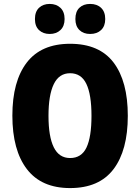

<svg xmlns="http://www.w3.org/2000/svg" viewBox="-20 -948 714 978"><path d="M631 -358Q631 -182 558 -86Q485 10 337 10Q191 10 117 -86.5Q43 -183 43 -359Q43 -534 116.5 -629.5Q190 -725 337 -725Q486 -725 558.5 -629.5Q631 -534 631 -358ZM227 -358Q227 -252 254 -197.5Q281 -143 337 -143Q395 -143 420.5 -196.5Q446 -250 446 -358Q446 -466 420 -520.5Q394 -575 337 -575Q281 -575 254 -519.5Q227 -464 227 -358ZM158 -851Q158 -889 179 -908.5Q200 -928 233 -928Q267 -928 288 -908Q309 -888 309 -851Q309 -815 288 -795Q267 -775 233 -775Q200 -775 179 -794.5Q158 -814 158 -851ZM364 -851Q364 -889 384.5 -908.5Q405 -928 439 -928Q474 -928 495 -908Q516 -888 516 -851Q516 -815 495 -795Q474 -775 439 -775Q405 -775 384.5 -795Q364 -815 364 -851Z"/></svg>

Font: Noto Sans Thai Cond Blk
Style: Regular
Weight: 900
Width: 3
Designer: Monotype Design Team
Foundry: Monotype Imaging Inc.
Version: Version 2.002; ttfautohint (v1.8.4.7-5d5b)